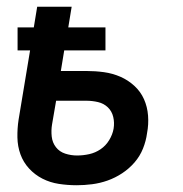

<svg xmlns="http://www.w3.org/2000/svg" viewBox="-20 -540 540 568"><path d="M207 8Q180 8 154 4Q128 0 105.5 -11.5Q83 -23 66 -41.5Q49 -60 40.5 -83.5Q32 -107 31.5 -133.5Q31 -160 35 -186L69 -391H32V-459H80L90 -520H192L182 -459H292V-391H170L160 -330H235Q262 -330 287.5 -326.5Q313 -323 336 -313Q359 -303 377.5 -286Q396 -269 406 -246.5Q416 -224 418 -198Q420 -172 415 -146Q412 -123 403 -100.5Q394 -78 378 -59.5Q362 -41 341.5 -27.5Q321 -14 298.5 -6Q276 2 252.5 5Q229 8 207 8ZM208 -80Q226 -80 244 -84Q262 -88 277.5 -98.5Q293 -109 303 -125.5Q313 -142 316 -159Q319 -177 315 -194Q311 -211 299 -222.5Q287 -234 270 -238Q253 -242 235 -242H146L134 -172Q131 -154 133 -136Q135 -118 145.5 -104.5Q156 -91 173 -85.5Q190 -80 208 -80Z"/></svg>

Font: Iosevka SS04 Semibold
Style: Italic
Weight: 600
Italic angle: -9°
Monospace: yes
Designer: Belleve Invis
Foundry: Belleve Invis
Version: Version 19.0.0; ttfautohint (v1.8.4)